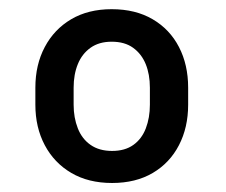

<svg xmlns="http://www.w3.org/2000/svg" viewBox="-20 -741 498 424"><path d="M58.1 -509.8V-547.4Q58.1 -598.1 78.9 -637.2Q99.6 -676.3 137.2 -698.5Q174.8 -720.7 226.6 -720.7Q279.3 -720.7 317.1 -698.5Q355 -676.3 375.2 -637.2Q395.5 -598.1 395.5 -547.4V-509.8Q395.5 -459.5 375.2 -420.4Q355 -381.3 317.4 -359.1Q279.8 -336.9 227.5 -336.9Q175.3 -336.9 137.5 -359.1Q99.6 -381.3 78.9 -420.4Q58.1 -459.5 58.1 -509.8ZM142.6 -547.4V-509.8Q142.6 -481 151.9 -457.5Q161.1 -434.1 180.2 -420.9Q199.2 -407.7 227.5 -407.7Q255.9 -407.7 274.4 -420.9Q293 -434.1 302 -457.5Q311 -481 311 -509.8V-547.4Q311 -576.7 301.8 -599.4Q292.5 -622.1 273.9 -635.5Q255.4 -648.9 226.6 -648.9Q198.7 -648.9 179.9 -635.5Q161.1 -622.1 151.9 -599.4Q142.6 -576.7 142.6 -547.4Z"/></svg>

Font: Roboto ExtraBold
Style: Regular
Weight: 800
Designer: Christian Robertson
Foundry: Google
Version: Version 3.009; 2024